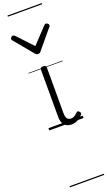

<svg xmlns="http://www.w3.org/2000/svg" viewBox="-312 -1048 886 1586"><g transform="rotate(-20 131.5 -255.0)"><path d="M192 17Q171 17 155.5 10.5Q140 4 129 -8Q118 -20 112.5 -38.5Q107 -57 107 -82V-496Q107 -506 113 -510.5Q119 -515 132 -515Q146 -515 152.5 -510.5Q159 -506 159 -496V-94Q159 -74 163.5 -60Q168 -46 177.5 -38.5Q187 -31 202 -31Q213 -31 223 -34.5Q233 -38 243 -45.5Q253 -53 263 -63Q269 -69 275.5 -68Q282 -67 288 -59Q293 -54 295 -48Q297 -42 292 -35Q281 -20 264.5 -8Q248 4 229.5 10.5Q211 17 192 17ZM275 -839Q283 -839 291 -832Q299 -825 299 -816Q299 -814 298 -810.5Q297 -807 293 -804L155 -638Q151 -632 145 -628.5Q139 -625 130 -625Q121 -625 115.5 -628.5Q110 -632 105 -638L-33 -804Q-36 -807 -37 -810.5Q-38 -814 -38 -816Q-38 -825 -30.5 -832Q-23 -839 -15 -839Q-10 -839 -6 -837Q-2 -835 2 -831L130 -694L259 -831Q263 -835 266.5 -837Q270 -839 275 -839ZM0 490H301V500H0ZM0 -20H301V0H0ZM0 -505H301V-500H0ZM0 -1010H301V-1000H0Z"/></g></svg>

Font: Playwrite ES Deco Guides
Style: Regular
Weight: 400
Designer: Veronika Burian, José Scaglione
Foundry: TypeTogether
Version: Version 1.003